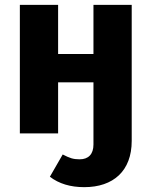

<svg xmlns="http://www.w3.org/2000/svg" viewBox="-20 -551 626 793"><path d="M366 -531V-328H220V-531H62V0H220V-211H366V46C366 86 345 107 309 107C282 107 268 102 239 87L186 179C224 208 271 222 328 222C448 222 524 155 524 31V-531Z"/></svg>

Font: Fira Sans
Style: Bold
Weight: 700
Designer: Carrois Corporate & Edenspiekermann AG
Foundry: Carrois Corporate GbR & Edenspiekermann AG
Version: Version 4.203